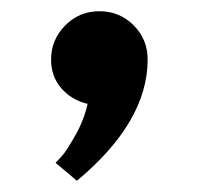

<svg xmlns="http://www.w3.org/2000/svg" viewBox="-20 -186 354 342"><path d="M157 -166Q193 -166 218 -141Q243 -116 243 -80Q243 31 117 136L79 104Q84 99 91.5 90.5Q99 82 114.5 54.5Q130 27 136 -1Q107 -8 89 -29Q71 -50 71 -80Q71 -115 96 -140.5Q121 -166 157 -166Z"/></svg>

Font: Hussar
Style: BoldWeb
Weight: 700
Foundry: Cannot Into Space Fonts
Version: Version 2.00